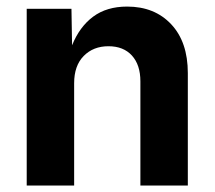

<svg xmlns="http://www.w3.org/2000/svg" viewBox="-20 -573 663 593"><path d="M209 -315.9V0H62.5V-545.9H200.7L202.6 -433.1Q225.6 -490.2 267.6 -521.5Q309.6 -552.7 372.6 -552.7Q457.5 -552.7 508.8 -498Q560.1 -443.4 560.1 -347.2V0H413.6V-321.8Q413.6 -372.6 387.5 -401.4Q361.3 -430.2 314.9 -430.2Q268.1 -430.2 238.5 -400.1Q209 -370.1 209 -315.9Z"/></svg>

Font: Inter-Bold
Style: Bold
Weight: 700
Designer: Rasmus Andersson
Foundry: rsms
Version: Version 4.000;git-a52131595